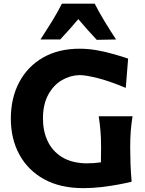

<svg xmlns="http://www.w3.org/2000/svg" viewBox="-20 -986 768 1019"><path d="M422.5 12.5Q299.5 12.5 213.8 -35Q128 -82.5 82.8 -165.8Q37.5 -249 37.5 -356.5Q37.5 -465.5 81.8 -549.2Q126 -633 208 -680.2Q290 -727.5 403 -727.5Q450 -727.5 497 -718.8Q544 -710 586 -698Q628 -686 660 -675L647.5 -519.5Q561 -556 497.2 -571.8Q433.5 -587.5 402 -587.5Q351.5 -586 307.2 -559.8Q263 -533.5 235.5 -482.5Q208 -431.5 208 -356Q208 -291 232.5 -238Q257 -185 307.8 -153Q358.5 -121 436.5 -119Q479 -119 515.5 -124.5Q516.5 -164.5 516.5 -204.5Q516.5 -253.5 513.2 -291.5Q510 -329.5 504 -369H683.5Q677 -329.5 674 -291.5Q671 -253.5 671 -204.5Q671 -162 672.5 -119.2Q674 -76.5 678.5 -21.5Q652.5 -15 610.2 -7Q568 1 519 6.8Q470 12.5 422.5 12.5ZM493.5 -774.5Q442 -829.5 395.5 -884.5Q350.5 -830.5 299.5 -776.5H195Q226 -824 255.2 -871.5Q284.5 -919 308.5 -966.5H482.5Q507 -919 536 -871.2Q565 -823.5 596 -776.5Z"/></svg>

Font: Commissioner Flair
Style: Bold
Weight: 700
Designer: Kostas Bartsokas
Foundry: Kostas Bartsokas
Version: Version 1.000; ttfautohint (v1.8.3)